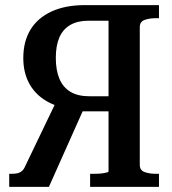

<svg xmlns="http://www.w3.org/2000/svg" viewBox="-20 -730 672 750"><path d="M313 -318 171 0H16V-51H23Q37 -51 47 -53Q57 -55 65 -61.5Q73 -68 78 -80L201 -336ZM404 -61V-649H325Q283 -649 254.5 -632.5Q226 -616 212 -584Q198 -552 198 -504Q198 -456 212 -422.5Q226 -389 255 -371.5Q284 -354 329 -354H428V-295H277L247 -305Q191 -315 151.5 -341.5Q112 -368 91.5 -409Q71 -450 71 -503Q71 -568 99 -614Q127 -660 181 -685Q235 -710 311 -710H601V-659H591Q563 -659 544.5 -652Q526 -645 526 -624V-86Q526 -65 544.5 -58Q563 -51 591 -51H601V0H332V-51H343Q353 -51 364 -51.5Q375 -52 384 -53.5Q393 -55 398.5 -56.5Q404 -58 404 -61Z"/></svg>

Font: Roboto Serif 28pt Condensed Medium
Style: Regular
Weight: 500
Width: 3
Designer: Greg Gazdowicz
Foundry: Commercial Type
Version: Version 1.008